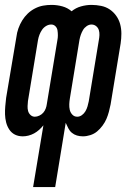

<svg xmlns="http://www.w3.org/2000/svg" viewBox="-22 -548 542 783"><path d="M113 215 155 -37Q147 -27 137.5 -18.5Q128 -10 117 -4Q106 2 94 5Q82 8 71 8Q53 8 39 1Q25 -6 16 -19.5Q7 -33 3 -49Q-1 -65 -1.5 -81.5Q-2 -98 -0.5 -115Q1 -132 3 -149L45 -398Q47 -415 53 -432Q59 -449 68.5 -464.5Q78 -480 91 -492.5Q104 -505 120.5 -513.5Q137 -522 154 -525Q171 -528 188 -528Q211 -528 232.5 -522Q254 -516 270 -502Q287 -516 308.5 -522Q330 -528 351 -528Q371 -528 390.5 -524Q410 -520 425.5 -509.5Q441 -499 452 -483.5Q463 -468 468 -449.5Q473 -431 473 -411Q473 -391 470 -371L429 -122Q426 -107 422 -92Q418 -77 412 -63Q406 -49 396 -35.5Q386 -22 374 -12Q362 -2 346.5 3Q331 8 316 8Q303 8 291.5 4.5Q280 1 271 -6.5Q262 -14 256.5 -25Q251 -36 246 -47L203 215ZM120 -72Q129 -72 138.5 -76.5Q148 -81 154.5 -88.5Q161 -96 164.5 -105.5Q168 -115 169 -124L212 -384Q214 -394 214 -404Q214 -414 212.5 -424Q211 -434 204 -441Q197 -448 187 -448Q176 -448 166 -442Q156 -436 149.5 -426.5Q143 -417 139 -406.5Q135 -396 133 -385L92 -136Q91 -126 90.5 -115.5Q90 -105 92.5 -95.5Q95 -86 102.5 -79Q110 -72 120 -72ZM293 -72Q303 -72 312 -78.5Q321 -85 326.5 -94.5Q332 -104 335 -114.5Q338 -125 340 -135L381 -384Q383 -394 383.5 -405Q384 -416 381 -425.5Q378 -435 370 -441.5Q362 -448 351 -448Q341 -448 331.5 -441.5Q322 -435 316.5 -425.5Q311 -416 307.5 -406Q304 -396 302 -385L263 -147Q261 -135 260.5 -123Q260 -111 262.5 -100Q265 -89 273 -80.5Q281 -72 293 -72Z"/></svg>

Font: Iosevka Curly Medium
Style: Italic
Weight: 500
Italic angle: -9°
Monospace: yes
Designer: Belleve Invis
Foundry: Belleve Invis
Version: Version 22.1.2; ttfautohint (v1.8.4)